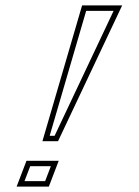

<svg xmlns="http://www.w3.org/2000/svg" viewBox="-20 -687 511 707"><path d="M136.2 -167H193.7L429.8 -667H282.3ZM41.2 0H159.9L196.2 -95H77.5ZM162.9 -187 297.3 -647H398.3L181.1 -187ZM70.2 -20 91.2 -75H167.2L146.2 -20Z"/></svg>

Font: Din Kursivschrift
Style: BreitGhost
Weight: 400
Version: Version 1.089